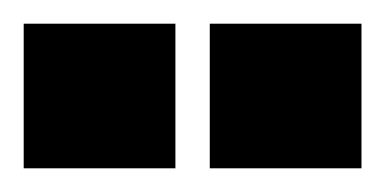

<svg xmlns="http://www.w3.org/2000/svg" viewBox="-70 -720 325 162"><path d="M78 -578V-700H-50V-578ZM235 -578V-700H107V-578Z"/></svg>

Font: Queering Heavy
Style: Bold
Weight: 900
Designer: Adam Naccarato
Foundry: adamnac
Version: Version 2.000;hotconv 1.0.109;makeotfexe 2.5.65596